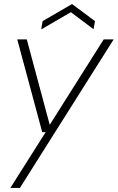

<svg xmlns="http://www.w3.org/2000/svg" viewBox="-20 -706 580 946"><path d="M31 220 205 -55H188L65 -512H112L225 -91L491 -512H540L78 220ZM183 -561 190 -602 335 -686 448 -602 441 -562 329 -646Z"/></svg>

Font: DM Sans 12pt ExtraLight
Style: Italic
Weight: 250
Italic angle: -10°
Version: Version 4.004;gftools[0.9.30]